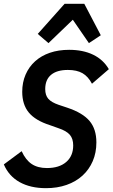

<svg xmlns="http://www.w3.org/2000/svg" viewBox="-28 -970 588 1002"><path d="M212 12Q131 12 74.5 -19.5Q18 -51 -8 -112L85 -181Q106 -135 137.5 -114Q169 -93 217 -93Q281 -93 317.5 -124.5Q354 -156 354 -211Q354 -246 336.5 -266.5Q319 -287 277 -301L232 -317Q157 -341 122.5 -382.5Q88 -424 88 -491Q88 -540 105.5 -580.5Q123 -621 155 -650Q187 -679 232 -694.5Q277 -710 333 -710Q405 -710 458 -684.5Q511 -659 540 -609L452 -533Q432 -571 402.5 -588Q373 -605 326 -605Q269 -605 238.5 -579.5Q208 -554 208 -505Q208 -473 224 -454.5Q240 -436 278 -423L323 -408Q404 -381 439.5 -338.5Q475 -296 475 -227Q475 -173 456 -129Q437 -85 402.5 -53.5Q368 -22 319.5 -5Q271 12 212 12ZM412 -950 498 -786 436 -745 352 -867 225 -745 169 -793 309 -950Z"/></svg>

Font: IBM Plex Sans Condensed SemiBold
Style: Italic
Weight: 600
Width: 3
Italic angle: -11°
Designer: Mike Abbink, Paul van der Laan, Pieter van Rosmalen
Foundry: Bold Monday
Version: Version 1.3